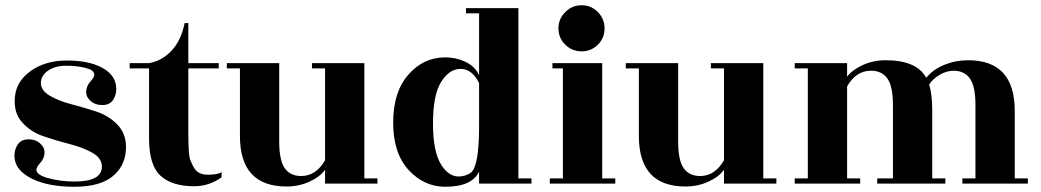

<svg xmlns="http://www.w3.org/2000/svg" viewBox="-20 -701 3974 733"><path d="M265 -8Q369 -8 369 -65Q369 -97 333 -117.5Q297 -138 246 -151Q195 -164 145.5 -181Q96 -198 63.5 -235Q31 -272 37 -332Q43 -392 98.5 -431Q154 -470 235.5 -470Q317 -470 367 -444Q417 -418 423 -374Q427 -347 414.5 -324Q402 -301 373.5 -300Q345 -299 326.5 -315Q308 -331 309 -352Q310 -373 325 -389.5Q340 -406 340 -416Q340 -433 307.5 -441.5Q275 -450 232.5 -450Q190 -450 163 -431Q136 -412 136 -384Q136 -356 169.5 -336Q203 -316 251 -303.5Q299 -291 346.5 -275.5Q394 -260 427.5 -226Q461 -192 461 -140Q461 -71 412 -29.5Q363 12 264 12Q165 12 103.5 -18Q42 -48 36 -95Q32 -122 45 -145Q58 -168 86 -169Q114 -170 132.5 -154Q151 -138 150 -117Q149 -96 134 -79.5Q119 -63 119 -53Q119 -33 165.5 -20.5Q212 -8 265 -8Z M699 -440V-196Q699 -110 706 -91.5Q713 -73 721 -60Q736 -34 773.5 -34Q811 -34 826 -44V-24Q778 10 721 10Q637 10 593 -30Q549 -70 549 -173V-440H475V-460H549Q597 -468 634 -506.5Q671 -545 685 -613H699V-460H815V-440Z M1221 0V-53Q1202 -26 1161.5 -7.5Q1121 11 1074 11Q896 11 896 -182V-440H846V-460H1046V-160Q1046 -89 1067 -59Q1088 -29 1130 -29Q1186 -29 1221 -89V-440H1171V-460H1371V-20H1421V0Z M1680 12Q1599 12 1540 -52Q1481 -116 1481 -233Q1481 -350 1539 -416Q1597 -482 1680 -482Q1721 -482 1757 -465Q1793 -448 1809 -414V-650H1759V-670H1959V-20H2009V0H1809V-46Q1782 12 1680 12ZM1809 -219V-384Q1782 -438 1738.5 -438Q1695 -438 1664 -388Q1633 -338 1633 -229.5Q1633 -121 1665 -71Q1697 -21 1742 -28Q1767 -32 1780 -44Q1809 -72 1809 -219Z M2279 -20H2329V0H2079V-20H2129V-440H2089V-460H2279ZM2288 -592.5Q2288 -556 2262.5 -530.5Q2237 -505 2200.5 -505Q2164 -505 2138 -530.5Q2112 -556 2112 -592.5Q2112 -629 2138 -655Q2164 -681 2200.5 -681Q2237 -681 2262.5 -655Q2288 -629 2288 -592.5Z M2744 0V-53Q2725 -26 2684.5 -7.5Q2644 11 2597 11Q2419 11 2419 -182V-440H2369V-460H2569V-160Q2569 -89 2590 -59Q2611 -29 2653 -29Q2709 -29 2744 -89V-440H2694V-460H2894V-20H2944V0Z M3854 -20H3904V0H3654V-20H3704V-300Q3704 -371 3683 -401Q3662 -431 3620 -431Q3596 -431 3570 -417Q3544 -403 3527 -378Q3539 -342 3539 -278V-20H3589V0H3329V-20H3389V-300Q3389 -371 3368 -401Q3347 -431 3305 -431Q3248 -431 3214 -371V-20H3264V0H3014V-20H3064V-440H3014V-460H3214V-408Q3233 -434 3273.5 -452.5Q3314 -471 3361 -471Q3480 -471 3516 -404Q3542 -436 3585 -453.5Q3628 -471 3676 -471Q3854 -471 3854 -278Z"/></svg>

Font: Rozha One
Style: Regular
Weight: 400
Designer: Tim Donaldson, Indian Type Foundry
Foundry: Indian Type Foundry
Version: Version 1.300;PS 1.0;hotconv 1.0.78;makeotf.lib2.5.61930; tt